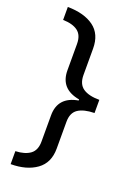

<svg xmlns="http://www.w3.org/2000/svg" viewBox="-163 -778 707 1001"><g transform="rotate(20 190.0 -278.0)"><path d="M32 86Q84 84 113.5 62.5Q143 41 143 -8V-153Q143 -256 252 -275V-281Q143 -300 143 -403V-549Q143 -598 114 -619.5Q85 -641 32 -642V-714Q124 -713 177 -674Q230 -635 230 -555V-409Q230 -358 261.5 -336.5Q293 -315 352 -315V-242Q293 -241 261.5 -220Q230 -199 230 -149V0Q230 79 175 118.5Q120 158 32 158Z"/></g></svg>

Font: Noto Sans NKo
Style: Regular
Weight: 400
Designer: Monotype Design Team
Foundry: Monotype Imaging Inc.
Version: Version 2.003; ttfautohint (v1.8.4.7-5d5b)